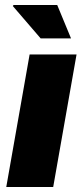

<svg xmlns="http://www.w3.org/2000/svg" viewBox="-20 -745 329 765"><path d="M5 0 98 -528H285L192 0ZM142 -592 31 -721 34 -725H208L263 -592Z"/></svg>

Font: Archivo SemiCondensed Black
Style: Italic
Weight: 900
Width: 4
Italic angle: -10°
Designer: Hector Gatti
Foundry: Omnibus-Type
Version: Version 2.001